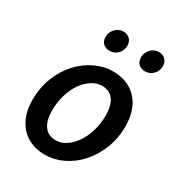

<svg xmlns="http://www.w3.org/2000/svg" viewBox="-169 -806 862 929"><g transform="rotate(30 262.0 -341.5)"><path d="M238 -580Q216 -580 202 -593Q188 -606 188 -630Q188 -656 206.5 -675.5Q225 -695 251 -695Q272 -695 286.5 -681.5Q301 -668 301 -644Q301 -617 282.5 -598.5Q264 -580 238 -580ZM436 -580Q414 -580 400 -593Q386 -606 386 -630Q386 -656 404.5 -675.5Q423 -695 449 -695Q471 -695 485 -681.5Q499 -668 499 -644Q499 -617 480.5 -598.5Q462 -580 436 -580ZM217 12Q176 12 142 -2Q108 -16 84 -42Q60 -68 47 -105Q34 -142 34 -188Q34 -258 57.5 -316.5Q81 -375 119 -416Q157 -457 205.5 -480Q254 -503 304 -503Q388 -503 438 -449.5Q488 -396 488 -303Q488 -233 464.5 -175Q441 -117 403 -75.5Q365 -34 316.5 -11Q268 12 217 12ZM229 -75Q258 -75 285 -92.5Q312 -110 333 -140.5Q354 -171 366.5 -212Q379 -253 379 -300Q379 -356 357 -386Q335 -416 293 -416Q264 -416 236.5 -398.5Q209 -381 188 -351Q167 -321 154.5 -280Q142 -239 142 -192Q142 -136 164 -105.5Q186 -75 229 -75Z"/></g></svg>

Font: TypoPRO Source Sans Pro
Style: Italic
Weight: 600
Italic angle: -11°
Designer: Paul D. Hunt
Foundry: Adobe Systems Incorporated
Version: Version 1.075;PS 2.000;hotconv 1.0.86;makeotf.lib2.5.63406